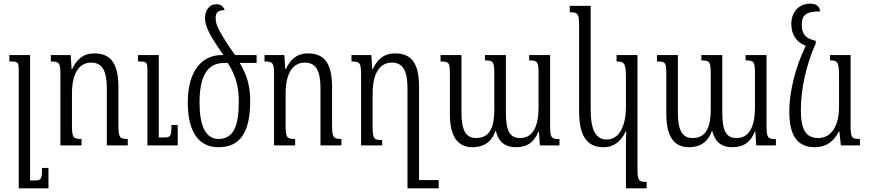

<svg xmlns="http://www.w3.org/2000/svg" viewBox="-20 -792 4736 1046"><path d="M244 123H209C209 186 204 191 166 191H144V-492H31V-457H40C77 -457 82 -452 82 -412V234H244Z M676 -35C633 -35 625 -42 625 -110V-318C625 -444 585 -501 495 -501C429 -501 397 -465 373 -416H370L365 -492H257V-457C303 -457 309 -450 309 -385V0H424V-35C380 -35 372 -40 372 -108V-281C372 -401 416 -451 477 -451C540 -451 562 -401 562 -310V0H676ZM948 -111H914C914 -48 909 -43 872 -43H845V-492H732V-457H741C778 -457 783 -452 783 -412V0H948Z M1170 10C1292 10 1343 -76 1343 -242C1343 -314 1330 -377 1286 -449H1378V-492H1261C1240 -520 1223 -545 1201 -581C1163 -643 1155 -665 1155 -694C1155 -717 1162 -737 1204 -737C1196 -759 1180 -769 1159 -769C1123 -769 1097 -740 1097 -694C1097 -668 1104 -637 1142 -575C1159 -548 1177 -521 1197 -492H1187C1085 -492 1003 -412 1003 -234C1003 -79 1059 10 1170 10ZM1170 -35C1100 -35 1067 -108 1067 -234C1067 -403 1127 -449 1201 -449H1221C1267 -377 1281 -313 1281 -241C1281 -110 1255 -35 1170 -35Z M1840 -35C1797 -35 1789 -42 1789 -110V-318C1789 -444 1749 -501 1659 -501C1593 -501 1561 -465 1537 -416H1534L1529 -492H1421V-457C1467 -457 1473 -450 1473 -385V0H1588V-35C1544 -35 1536 -40 1536 -108V-281C1536 -401 1580 -451 1641 -451C1704 -451 1726 -401 1726 -310V0H1840Z M2133 -501C2067 -501 2035 -465 2011 -416H2008L2003 -492H1895V-457C1941 -457 1947 -450 1947 -385V0H2062V-29C2018 -29 2010 -34 2010 -102V-281C2010 -401 2054 -451 2115 -451C2178 -451 2200 -401 2200 -310V234H2370V189H2263V-318C2263 -446 2223 -501 2133 -501Z M2863 -492V-463C2909 -463 2914 -456 2914 -388V-207C2914 -109 2886 -40 2814 -40C2758 -40 2736 -77 2736 -179V-492H2622V-463C2668 -463 2673 -456 2673 -388V-193C2673 -100 2648 -40 2574 -40C2516 -40 2494 -85 2494 -179V-492H2380V-457C2427 -457 2431 -452 2431 -386V-171C2431 -47 2474 10 2555 10C2614 10 2659 -18 2679 -79H2681C2696 -19 2731 10 2791 10C2854 10 2892 -20 2913 -75H2916L2921 0H3028V-34C2982 -34 2977 -43 2977 -110V-492Z M3390 234H3503V199C3459 199 3453 194 3453 123V-492H3339V-457C3378 -457 3390 -451 3390 -374V-210C3390 -113 3358 -32 3285 -32C3224 -32 3198 -87 3198 -193V-760H3084V-725C3128 -725 3135 -719 3135 -652V-185C3135 -47 3181 10 3267 10C3327 10 3364 -24 3388 -75H3392C3391 -53 3390 -25 3390 -3Z M4042 -492V-463C4088 -463 4093 -456 4093 -388V-207C4093 -109 4065 -40 3993 -40C3937 -40 3915 -77 3915 -179V-492H3801V-463C3847 -463 3852 -456 3852 -388V-193C3852 -100 3827 -40 3753 -40C3695 -40 3673 -85 3673 -179V-492H3559V-457C3606 -457 3610 -452 3610 -386V-171C3610 -47 3653 10 3734 10C3793 10 3838 -18 3858 -79H3860C3875 -19 3910 10 3970 10C4033 10 4071 -20 4092 -75H4095L4100 0H4207V-34C4161 -34 4156 -43 4156 -110V-492Z M4420 10C4482 10 4525 -24 4549 -75H4553L4561 0H4665V-35C4620 -35 4614 -40 4614 -111V-492H4502V-463C4541 -463 4551 -457 4551 -380V-210C4551 -112 4513 -40 4438 -40C4371 -40 4343 -85 4343 -193C4343 -306 4372 -440 4424 -555V-570C4370 -581 4348 -606 4348 -656C4348 -706 4366 -730 4448 -730C4446 -754 4431 -772 4394 -772C4332 -772 4291 -727 4291 -661C4291 -601 4322 -559 4370 -543C4314 -429 4280 -293 4280 -185C4280 -47 4328 10 4420 10Z"/></svg>

Font: Noto Serif Armenian ExtraCondensed
Style: Regular
Weight: 400
Width: 2
Designer: Monotype Design Team
Foundry: Monotype Imaging Inc.
Version: Version 2.008